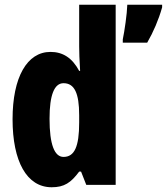

<svg xmlns="http://www.w3.org/2000/svg" viewBox="-20 -780 704 810"><path d="M198 10C251 10 279 -9 314 -56H322L344 0H468V-760H314V-584C314 -562 315 -528 318 -481H314C284 -537 244 -561 193 -561C94 -561 33 -454 33 -277C33 -99 93 10 198 10ZM664 -749V-760H517C516 -721 505 -647 498 -614V-600H601C627 -645 649 -696 664 -749ZM248 -118C210 -118 189 -170 189 -279C189 -379 209 -429 248 -429C294 -429 314 -387 314 -294V-263C314 -161 294 -118 248 -118Z"/></svg>

Font: Noto Sans Bengali ExtraCondensed ExtraBold
Style: Regular
Weight: 800
Width: 2
Designer: Joana Ranito - Universal Thirst; Jelle Bosma - Monotype Design Team
Foundry: Universal Thirst ehf.
Version: Version 3.000